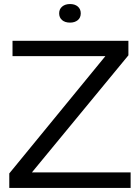

<svg xmlns="http://www.w3.org/2000/svg" viewBox="-20 -931 693 951"><path d="M26 0V-72L502 -653H42V-729H616V-657L138 -77H627V0ZM327 -819Q302 -819 287.5 -831.5Q273 -844 273 -865Q273 -886 288 -898.5Q303 -911 327 -911Q351 -911 365.5 -898.5Q380 -886 380 -865Q380 -843 365 -831Q350 -819 327 -819Z"/></svg>

Font: Mona Sans SemiExpanded
Style: Regular
Weight: 400
Width: 6
Designer: Deni Anggara
Foundry: GitHub
Version: Version 2.000